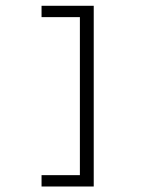

<svg xmlns="http://www.w3.org/2000/svg" viewBox="-20 -662 570 677"><path d="M126.5 -601.6V-641.6H310.5V-4.4H126.5V-44.4H261.7V-601.6Z"/></svg>

Font: AzarMehrMonospaced
Style: SerifRegular
Weight: 1
Designer: Amin Abedi
Version: Version 1.00